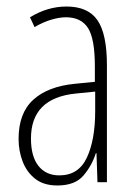

<svg xmlns="http://www.w3.org/2000/svg" viewBox="-20 -559 416 589"><path d="M184 -539Q250 -539 279 -497Q308 -455 308 -359V0H279L276 -89H274Q262 -51 236 -20.5Q210 10 156 10Q114 10 88 -10.5Q62 -31 49.5 -63.5Q37 -96 37 -133Q37 -212 82 -253Q127 -294 210 -302L271 -308V-356Q271 -440 250 -473Q229 -506 182 -506Q163 -506 138.5 -499Q114 -492 86 -476L72 -506Q126 -539 184 -539ZM212 -272Q75 -258 75 -134Q75 -79 98 -50Q121 -21 162 -21Q221 -21 246.5 -75.5Q272 -130 272 -218V-278Z"/></svg>

Font: Noto Sans Arabic UI XCn XLt
Style: Regular
Weight: 200
Width: 2
Designer: Monotype Design Team, Nadine Chahine and Nizar Qandah
Foundry: Monotype Imaging Inc.
Version: Version 2.010; ttfautohint (v1.8.4.7-5d5b)